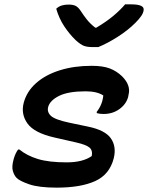

<svg xmlns="http://www.w3.org/2000/svg" viewBox="-20 -850 679 881"><path d="M431 -634H403Q381 -634 365.5 -639.5Q350 -645 327 -666Q299 -693 275 -729Q251 -765 238 -810Q250 -821 264 -825Q278 -829 294 -829Q317 -829 329 -822Q341 -815 353 -796Q364 -779 378.5 -760.5Q393 -742 417 -723H422Q469 -751 501 -778Q533 -805 554 -830H582Q644 -830 639 -803Q638 -792 629 -778Q620 -764 601 -745Q567 -711 520 -681Q473 -651 431 -634ZM400 -548Q452 -548 483.5 -536Q515 -524 540 -500Q581 -459 570 -416L568 -405Q559 -372 528 -349.5Q497 -327 455 -327Q437 -327 424 -331V-337Q450 -370 454 -412Q425 -431 373 -431Q293 -431 251 -410Q209 -389 201 -359Q195 -336 213.5 -318.5Q232 -301 298 -287L384 -269Q462 -253 488.5 -215.5Q515 -178 502 -124Q483 -49 416.5 -19Q350 11 240 11Q158 11 113.5 -4.5Q69 -20 56 -34Q45 -45 39 -65.5Q33 -86 43 -121Q50 -146 63 -164H69Q103 -136 153.5 -120.5Q204 -105 286 -105Q360 -105 401 -134Q406 -160 390.5 -173Q375 -186 331 -196L230 -219Q137 -240 106 -283.5Q75 -327 89 -379Q103 -431 146 -469Q189 -507 254.5 -527.5Q320 -548 400 -548Z"/></svg>

Font: Recursive Mn Csl St SmB
Style: Italic
Weight: 600
Italic angle: -15°
Monospace: yes
Version: Version 1.079;hotconv 1.0.112;makeotfexe 2.5.65598; ttfautoh